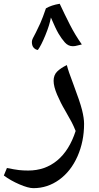

<svg xmlns="http://www.w3.org/2000/svg" viewBox="-60 -730 518 1000"><path d="M113.8 250Q87.4 250 41.3 230.2Q-4.9 210.4 -40 184.1L-23.9 145Q17.1 153.3 39.1 155.8Q61 158.2 86.9 158.2Q174.8 158.2 238 105.7Q301.3 53.2 334 -47.9Q323.2 -74.7 313 -94.2Q302.7 -113.8 278.3 -156.2Q256.3 -192.9 237.8 -236.1Q219.2 -279.3 219.2 -309.1Q219.2 -338.9 237.5 -357.2Q255.9 -375.5 288.1 -391.1Q295.9 -359.4 321.3 -293.5Q356.9 -199.2 367.4 -156.7Q377.9 -114.3 377.9 -85Q377.9 6.8 343.5 84.5Q309.1 162.1 248.3 206.1Q187.5 250 113.8 250ZM205.1 -638.7Q198.7 -601.1 176.5 -546.9Q154.3 -492.7 137.2 -469.7Q125 -471.2 115.5 -481.4Q106 -491.7 106 -511.7Q106 -520.5 111.3 -531Q116.7 -541.5 126.5 -560.1Q136.2 -578.6 149.7 -608.6Q163.1 -638.7 179.2 -686.5Q207 -703.1 251 -710.4Q276.9 -654.8 304 -601.6Q331.1 -548.3 366.2 -498.5L344.2 -493.2Q331.1 -489.3 319.3 -489.3Q295.4 -489.3 277.8 -509Q260.3 -528.8 244.9 -554.9Q229.5 -581.1 205.1 -638.7Z"/></svg>

Font: Sahl Naskh
Style: Regular
Weight: 400
Designer: Pascal Zoghbi
Version: Version 1.001